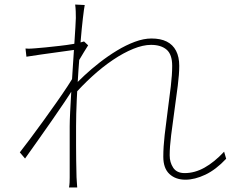

<svg xmlns="http://www.w3.org/2000/svg" viewBox="-20 -797 1040 843"><path d="M973 -100Q928 -52 881.5 -30Q835 -8 794 -8Q751 -8 724 -33Q697 -58 697 -109Q697 -152 703 -204.5Q709 -257 716.5 -312.5Q724 -368 730 -418.5Q736 -469 736 -508Q736 -558 711.5 -579Q687 -600 643 -600Q608 -600 565 -582.5Q522 -565 476 -534Q430 -503 385 -462Q340 -421 299 -374L303 -418Q322 -439 351.5 -466.5Q381 -494 417.5 -522.5Q454 -551 493.5 -575Q533 -599 572 -613.5Q611 -628 645 -628Q685 -628 712 -614.5Q739 -601 753 -574Q767 -547 767 -508Q767 -472 760.5 -420.5Q754 -369 746 -312.5Q738 -256 731.5 -204Q725 -152 725 -115Q725 -84 740.5 -60.5Q756 -37 791 -37Q835 -37 878 -61Q921 -85 964 -131ZM320 -580Q313 -579 288.5 -575.5Q264 -572 231 -567.5Q198 -563 162.5 -558Q127 -553 96 -548L92 -584Q104 -583 115 -583.5Q126 -584 136 -585Q153 -586 181 -589Q209 -592 241 -595.5Q273 -599 302 -604Q331 -609 349 -615L367 -598Q358 -584 348 -567.5Q338 -551 328 -534Q318 -517 310 -502L307 -417Q289 -387 263 -348.5Q237 -310 207.5 -267.5Q178 -225 147.5 -182Q117 -139 90 -101L67 -128Q85 -151 112 -187Q139 -223 169 -264.5Q199 -306 227.5 -346.5Q256 -387 277 -419Q298 -451 306 -467L312 -544ZM313 -718Q313 -731 312.5 -747Q312 -763 310 -777L352 -775Q349 -760 344 -717.5Q339 -675 334 -615.5Q329 -556 324.5 -489.5Q320 -423 317 -358.5Q314 -294 314 -242Q314 -192 314 -158Q314 -124 314.5 -93Q315 -62 316 -19Q317 -6 317.5 4.5Q318 15 319 26H283Q285 15 285.5 4.5Q286 -6 286 -18Q286 -66 286 -98.5Q286 -131 286 -163Q286 -195 286 -242Q286 -264 288 -305Q290 -346 293 -396.5Q296 -447 299.5 -499.5Q303 -552 306 -598.5Q309 -645 311 -677Q313 -709 313 -718Z"/></svg>

Font: Noto Sans HK Thin
Style: Regular
Weight: 100
Designer: Ryoko NISHIZUKA 西塚涼子 (kana, bopomofo & ideographs); Paul D. Hunt (Latin, Greek & Cyrillic); Sandoll Communications 산돌커뮤니
Foundry: Adobe
Version: Version 2.004-H2;hotconv 1.0.118;makeotfexe 2.5.65603